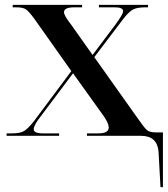

<svg xmlns="http://www.w3.org/2000/svg" viewBox="-20 -556 687 786"><path d="M637 210H647V-14H618Q592 -14 581 -24Q570 -34 547 -67L366 -322L482 -475Q504 -504 521 -515Q538 -526 575 -526H586V-536H385V-526H450Q484 -526 484 -510Q484 -498 453 -456L359 -331L272 -454Q242 -492 242 -506Q242 -526 284 -526H316V-536H32V-526H49Q76 -526 88.5 -516Q101 -506 122 -477L272 -265L119 -60Q96 -31 80 -20.5Q64 -10 29 -10H7V0H222V-10H156Q118 -10 118 -27Q118 -44 150 -84L279 -256L395 -94Q425 -55 425 -34Q425 -10 383 -10H336V0H557Q623 0 629 64Z"/></svg>

Font: Noto Serif Display Semi
Style: Regular
Weight: 600
Designer: Monotype Design Team
Foundry: Monotype Imaging Inc.
Version: Version 1.900